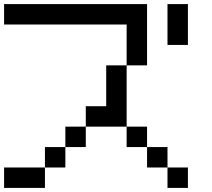

<svg xmlns="http://www.w3.org/2000/svg" viewBox="-20 -920 1040 940"><path d="M0 0V-100H200V0ZM0 -800V-900H700V-600H600V-800ZM900 -100V0H800V-100ZM900 -700H800V-900H900ZM200 -100V-200H300V-100ZM400 -200H300V-300H400ZM400 -300V-400H500V-600H600V-300ZM600 -200V-300H700V-200ZM800 -200V-100H700V-200Z"/></svg>

Font: GalmuriMono9 Regular
Style: Regular
Weight: 400
Designer: Lee Minseo (quiple)
Version: Version 2.399;hotconv 1.1.1;makeotfexe 2.6.0 DEVELOPMENT